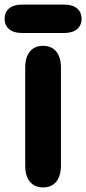

<svg xmlns="http://www.w3.org/2000/svg" viewBox="-49 -807 376 838"><path d="M61 -84Q61 -39 81.5 -14Q102 11 139 11Q176 11 196.5 -14Q217 -39 217 -84V-512Q217 -557 196.5 -582Q176 -607 139 -607Q102 -607 81.5 -582Q61 -557 61 -512ZM47 -787Q11 -787 -9 -770.5Q-29 -754 -29 -725Q-29 -696 -9 -679.5Q11 -663 47 -663H231Q267 -663 287 -679.5Q307 -696 307 -725Q307 -754 287 -770.5Q267 -787 231 -787Z"/></svg>

Font: Beiruti Black
Style: Regular
Weight: 900
Designer: Arlette Boutros
Foundry: Boutros
Version: Version 1.41